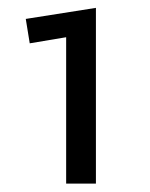

<svg xmlns="http://www.w3.org/2000/svg" viewBox="-20 -895 373 476"><path d="M144 -802.7 53.7 -787.6 43.9 -848.1 217.8 -875.5V-439.9H144Z"/></svg>

Font: Armata
Style: Regular
Weight: 400
Designer: Viktoriya Grabowska
Foundry: Viktoriya Grabowska
Version: Version 1.002